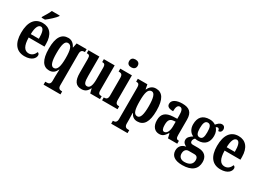

<svg xmlns="http://www.w3.org/2000/svg" viewBox="-24 -1673 3835 2816"><g transform="rotate(30 1893.5 -265.0)"><path d="M186 -619V-606H244C298 -646 380 -721 401 -756V-766H268C251 -721 212 -664 186 -619ZM251 10C371 10 420 -52 420 -101C420 -123 407 -136 391 -141C372 -95 339 -57 283 -57C209 -57 170 -120 168 -260H436V-306C436 -464 362 -548 242 -548C112 -548 37 -452 37 -264C37 -90 109 10 251 10ZM307 -318H170C171 -428 200 -489 245 -489C290 -489 308 -422 307 -318Z M703 230H989V180H986C950 180 920 172 920 116V-416C920 -478 950 -487 985 -487H990V-536H821L805 -458H801C776 -511 735 -546 678 -546C565 -546 505 -460 505 -268C505 -75 565 10 668 10C731 10 766 -24 790 -76H794C793 -48 790 4 790 45V115C790 172 760 180 725 180H703ZM709 -56C657 -56 636 -128 636 -267C636 -413 657 -479 709 -479C771 -479 790 -408 790 -267C790 -128 767 -56 709 -56Z M1214 10C1271 10 1310 -14 1337 -75H1341L1360 0H1526V-49H1519C1488 -49 1465 -55 1465 -114V-536H1282V-487H1285C1316 -487 1336 -480 1336 -420V-223C1336 -129 1316 -67 1265 -67C1218 -67 1206 -112 1206 -207V-536H1021V-487H1024C1064 -487 1076 -475 1076 -417V-187C1076 -51 1118 10 1214 10Z M1688 -632C1728 -632 1761 -652 1761 -698C1761 -745 1728 -764 1688 -764C1647 -764 1617 -745 1617 -698C1617 -652 1647 -632 1688 -632ZM1561 0H1823V-49H1814C1780 -49 1757 -63 1757 -122V-536H1560V-487H1573C1606 -487 1628 -473 1628 -418V-121C1628 -63 1605 -49 1570 -49H1561Z M1848 230H2125V180H2101C2079 180 2045 172 2045 114V47C2045 4 2044 -35 2042 -65H2046C2069 -18 2104 11 2160 11C2271 11 2329 -74 2329 -267C2329 -461 2270 -546 2162 -546C2099 -546 2061 -509 2038 -458H2034L2019 -536H1857V-487H1863C1893 -487 1914 -478 1914 -417V113C1914 172 1880 180 1858 180H1848ZM2124 -54C2062 -54 2045 -127 2045 -269C2045 -400 2062 -480 2126 -480C2177 -480 2198 -404 2198 -268C2198 -128 2177 -54 2124 -54Z M2530 10C2592 10 2616 -20 2652 -74H2660L2677 0H2834V-49H2831C2794 -49 2782 -65 2782 -120V-377C2782 -502 2723 -548 2608 -548C2511 -548 2437 -515 2437 -448C2437 -403 2471 -382 2543 -382C2543 -450 2558 -491 2597 -491C2639 -491 2652 -449 2652 -373V-317L2585 -314C2463 -309 2403 -260 2403 -152C2403 -41 2460 10 2530 10ZM2579 -54C2549 -54 2536 -89 2536 -147C2536 -222 2556 -260 2619 -265L2653 -268V-191C2653 -111 2624 -54 2579 -54Z M3052 236C3215 236 3292 164 3292 47C3292 -41 3242 -101 3132 -101H3039C3014 -101 2996 -112 2996 -139C2996 -164 3011 -185 3024 -195C3034 -192 3059 -190 3071 -190C3192 -190 3246 -263 3246 -368C3246 -428 3226 -465 3202 -492C3210 -498 3219 -504 3232 -504C3245 -504 3261 -489 3261 -461C3302 -461 3317 -488 3317 -519C3317 -550 3298 -576 3263 -576C3221 -576 3195 -543 3172 -518C3144 -537 3114 -548 3071 -548C2949 -548 2893 -480 2893 -363C2893 -287 2931 -232 2984 -210C2940 -182 2907 -152 2907 -110C2907 -64 2940 -42 2970 -28C2906 -19 2859 25 2859 97C2859 186 2923 236 3052 236ZM3069 -244C3022 -244 3007 -289 3007 -364C3007 -443 3022 -493 3070 -493C3119 -493 3132 -445 3132 -365C3132 -288 3120 -244 3069 -244ZM3055 180C2997 180 2960 147 2960 93C2960 27 2999 7 3030 7H3126C3169 7 3190 29 3190 75C3190 137 3147 180 3055 180Z M3569 10C3689 10 3738 -52 3738 -101C3738 -123 3725 -136 3709 -141C3690 -95 3657 -57 3601 -57C3527 -57 3488 -120 3486 -260H3754V-306C3754 -464 3680 -548 3560 -548C3430 -548 3355 -452 3355 -264C3355 -90 3427 10 3569 10ZM3625 -318H3488C3489 -428 3518 -489 3563 -489C3608 -489 3626 -422 3625 -318Z"/></g></svg>

Font: Noto Serif Bengali ExtraCondensed
Style: Regular
Weight: 400
Width: 2
Designer: Juan Bruce, Universal Thirst, Indian Type Foundry and the Monotype Design Team.
Foundry: Monotype Imaging Inc.
Version: Version 2.003